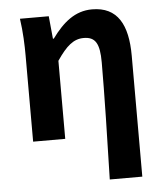

<svg xmlns="http://www.w3.org/2000/svg" viewBox="-54 -622 739 870"><g transform="rotate(-5 315.5 -186.5)"><path d="M410 201H558V-349C558 -490 513 -574 397 -574C319 -574 264 -527 213 -457H209L199 -560H68C77 -499 79 -437 79 -393V0H225V-355C269 -420 302 -448 348 -448C401 -448 420 -417 420 -331C420 -193 415 24 410 201Z"/></g></svg>

Font: Genne Gothic Bold
Style: Regular
Weight: 700
Designer: Ryoko NISHIZUKA (kana & ideographs); Paul D. Hunt (Latin, Greek & Cyrillic); Wenlong ZHANG (bopomofo); Sandoll Communica
Foundry: Adobe Systems Incorporated
Version: Version 1.004;PS 1.004;hotconv 16.6.51;makeotf.lib2.5.65220